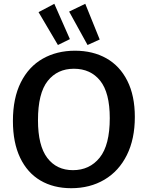

<svg xmlns="http://www.w3.org/2000/svg" viewBox="-20 -980 776 1011"><path d="M48 -343Q48 -463 89.5 -546Q131 -629 205 -671Q279 -713 375 -713Q469 -713 540 -673Q611 -633 650.5 -554.5Q690 -476 690 -364Q690 -248 648 -163.5Q606 -79 530 -34Q454 11 355 11Q262 11 193 -29.5Q124 -70 86 -149.5Q48 -229 48 -343ZM558 -358Q558 -492 507.5 -555Q457 -618 369 -618Q282 -618 231 -553.5Q180 -489 180 -347Q180 -213 229 -148.5Q278 -84 364 -84Q452 -84 505 -150Q558 -216 558 -358ZM348 -774 285 -743 183 -916 266 -960ZM505 -772 441 -743 344 -919 429 -960Z"/></svg>

Font: Bitter Pro SemiBold
Style: Regular
Weight: 600
Designer: Sol Matas, and Bitter project Authors
Foundry: Sol Matas
Version: Version 1.010